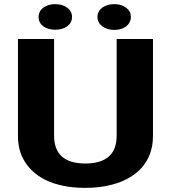

<svg xmlns="http://www.w3.org/2000/svg" viewBox="-20 -900 834 930"><path d="M393 -108C292 -108 242 -154 242 -242V-711H67V-242C67 -201 75 -164 91 -133C137 -43 240 10 393 10C440 10 484 5 524 -6C641 -37 721 -114 721 -242V-711H545V-242C545 -154 495 -108 393 -108ZM248 -756C294 -756 329 -780 329 -818C329 -855 293 -880 248 -880C202 -880 167 -856 167 -818C167 -779 201 -756 248 -756ZM534 -755C579 -755 614 -780 614 -818C614 -855 579 -880 534 -880C488 -880 452 -856 452 -818C452 -780 488 -755 534 -755Z"/></svg>

Font: Asimov
Style: XWid
Weight: 500
Designer: Google
Version: Version 2.000980; 2014